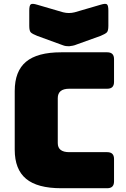

<svg xmlns="http://www.w3.org/2000/svg" viewBox="-20 -997 668 1017"><path d="M548 0H304Q178 0 118 -50Q58 -100 58 -204V-515Q58 -620 118 -670Q178 -720 304 -720H548Q584 -720 584 -684V-563Q584 -527 548 -527H347Q286 -527 286 -477V-239Q286 -191 347 -191H548Q584 -191 584 -155V-36Q584 0 548 0ZM376 -932 513 -972Q539 -980 546.5 -974Q554 -968 554 -941V-860Q554 -833 545.5 -825Q537 -817 513 -807L385 -761Q376 -757 365.5 -755Q355 -753 346 -752Q337 -752 329.5 -753Q322 -754 314 -757L177 -807Q152 -817 143.5 -825Q135 -833 135 -860V-941Q135 -968 143 -974Q151 -980 177 -972L314 -932Q345 -924 376 -932Z"/></svg>

Font: Bungee Tint
Style: Regular
Weight: 400
Designer: David Jonathan Ross
Foundry: David Jonathan Ross
Version: Version 2.001